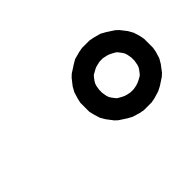

<svg xmlns="http://www.w3.org/2000/svg" viewBox="-49 -700 438 438"><g transform="rotate(-45 170.0 -481.0)"><path d="M133.8 -466.8V-495.1L136.2 -505.9L141.1 -522L147.9 -534.2L160.2 -549.8L167 -556.2L185.1 -567.9L195.8 -574.2L213.9 -579.1L225.1 -581.1H249L259.8 -579.1L277.8 -574.2L289.1 -567.9L307.1 -556.2L314 -549.8L326.2 -534.2L333 -522L337.9 -505.9L339.8 -495.1V-466.8L337.9 -456.1L333 -439.9L326.2 -428.2L314 -412.1L307.1 -405.8L289.1 -394L277.8 -388.2L259.8 -382.8L249 -380.9H225.1L213.9 -382.8L195.8 -388.2L185.1 -394L167 -405.8L160.2 -412.1L147.9 -428.2L141.1 -439.9L136.2 -456.1ZM185.1 -476.1 187 -464.8 189 -459 191.9 -454.1 198.2 -445.8 201.2 -442.9 210 -438 215.8 -435.1 222.2 -433.1 231.9 -431.2H242.2L252 -433.1L257.8 -435.1L264.2 -438L272.9 -442.9L275.9 -445.8L282.2 -454.1L285.2 -459L287.1 -464.8L289.1 -476.1V-485.8L287.1 -497.1L285.2 -502.9L282.2 -507.8L275.9 -516.1L272.9 -519L264.2 -523.9L257.8 -526.9L252 -528.8L242.2 -530.8H231.9L222.2 -528.8L215.8 -526.9L210 -523.9L201.2 -519L198.2 -516.1L191.9 -507.8L189 -502.9L187 -497.1L185.1 -485.8Z"/></g></svg>

Font: Petahja
Style: Italic
Weight: 400
Designer: T. Christopher White
Version: Version 1.1